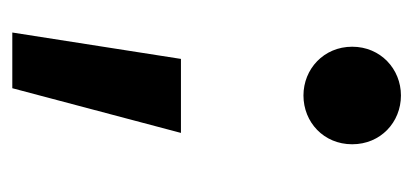

<svg xmlns="http://www.w3.org/2000/svg" viewBox="-206 -334 694 323"><g transform="rotate(90 141.5 -172.0)"><path d="M140.1 -335C185.1 -335 222.2 -369.1 222.2 -417C222.2 -464.8 185.1 -499 140.1 -499C95.7 -499 58.1 -464.8 58.1 -417C58.1 -369.1 95.7 -335 140.1 -335ZM34.2 154.8H127.9L203.1 -128.9H78.6Z"/></g></svg>

Font: Wand UI Pro Bold
Style: Regular
Weight: 700
Designer: Andreas Faust
Version: Version 1.003;FEAKit 1.0